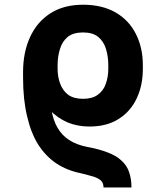

<svg xmlns="http://www.w3.org/2000/svg" viewBox="-20 -573 713 825"><path d="M544.9 232.4Q514.6 232.4 424.8 232.4Q424.8 214.8 415 204.1Q405.3 194.3 383.8 186.5Q361.3 179.7 325.2 170.9Q267.6 159.2 221.7 128.9Q176.8 98.6 144.5 48.8Q113.3 -1 96.7 -72.3Q79.1 -144.5 79.1 -239.3Q79.1 -248 79.1 -266.6Q108.4 -261.7 195.3 -247.1Q195.3 -241.2 195.3 -220.7Q192.4 -154.3 200.2 -105.5Q208 -56.6 227.5 -23.4Q247.1 9.8 278.3 29.3Q308.6 48.8 351.6 57.6Q405.3 67.4 442.4 82Q479.5 95.7 501 116.2Q524.4 136.7 534.2 165Q544.9 194.3 544.9 232.4ZM364.3 -29.3Q313.5 -29.3 270.5 -46.9Q227.5 -65.4 192.4 -101.6Q156.2 -138.7 126 -195.3Q117.2 -210.9 106.4 -220.7Q94.7 -230.5 86.9 -238.3Q80.1 -245.1 79.1 -252Q79.1 -252.9 79.1 -252.9Q79.1 -256.8 79.1 -262.7Q79.1 -348.6 109.4 -414.1Q139.6 -479.5 196.3 -515.6Q253.9 -552.7 336.9 -552.7Q418.9 -552.7 476.6 -519.5Q534.2 -486.3 563.5 -427.7Q593.8 -369.1 593.8 -292Q593.8 -287.1 593.8 -277.3Q593.8 -206.1 567.4 -150.4Q541 -93.8 489.3 -61.5Q438.5 -29.3 364.3 -29.3ZM336.9 -148.4Q377 -148.4 400.4 -166Q424.8 -183.6 434.6 -212.9Q445.3 -242.2 445.3 -277.3Q445.3 -282.2 445.3 -292Q445.3 -330.1 435.5 -362.3Q425.8 -394.5 402.3 -414.1Q378.9 -433.6 336.9 -433.6Q295.9 -433.6 271.5 -415Q248 -395.5 238.3 -364.3Q227.5 -332 227.5 -292Q227.5 -287.1 227.5 -277.3Q227.5 -243.2 238.3 -213.9Q249 -184.6 272.5 -166Q296.9 -148.4 336.9 -148.4Z"/></svg>

Font: DeepSea
Style: Bold
Weight: 700
Designer: Stem
Version: Version 3.019;git-0a5106e0b